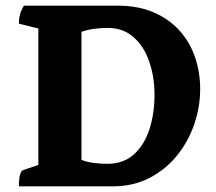

<svg xmlns="http://www.w3.org/2000/svg" viewBox="-20 -661 765 681"><path d="M47 0Q47 -53 63 -58L116 -76V-560L47 -577Q47 -595 51 -610Q55 -625 65 -641H396Q471 -641 526.5 -616.5Q582 -592 618.5 -550.5Q655 -509 672.5 -456Q690 -403 690 -345Q690 -282 669 -220.5Q648 -159 608 -109.5Q568 -60 510.5 -30Q453 0 379 0ZM361 -80Q418 -80 455 -113.5Q492 -147 510 -202.5Q528 -258 528 -325Q528 -388 509.5 -442Q491 -496 454 -529Q417 -562 362 -562Q336 -562 312 -558.5Q288 -555 269 -548V-94Q289 -86 313 -83Q337 -80 361 -80Z"/></svg>

Font: Petrona ExtraBold
Style: Regular
Weight: 800
Designer: Ringo R. Seeber
Foundry: Ringo R. Seeber
Version: Version 2.001; ttfautohint (v1.8.3)